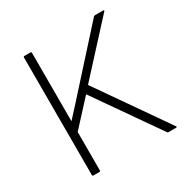

<svg xmlns="http://www.w3.org/2000/svg" viewBox="-152 -783 884 911"><g transform="rotate(-30 289.5 -327.5)"><path d="M103 0Q97 0 97 -6V-649Q97 -655 103 -655H135Q141 -655 141 -649V-426Q141 -388 141 -350.5Q141 -313 141 -275Q171 -307 200.5 -340Q230 -373 259 -405L482 -652Q485 -655 489 -655H534Q537 -655 538 -653Q539 -651 536 -648L295 -385L558 -7Q561 -4 560 -2Q559 0 555 0H514Q509 0 507 -4L265 -351L141 -216V-6Q141 0 135 0Z"/></g></svg>

Font: Sofia Sans ExtraLight
Style: Regular
Weight: 250
Version: Version 4.100-B